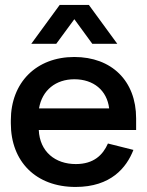

<svg xmlns="http://www.w3.org/2000/svg" viewBox="-20 -745 597 780"><path d="M287 14.5C430.5 14.5 494 -64 522 -136L418.5 -162C398 -115.5 361 -78.5 288 -78.5C204.5 -78.5 141.5 -128.5 137.5 -217H533V-264C533 -417 433 -513.5 282 -513.5C127.5 -513.5 24 -410 24 -256V-244C24 -88.5 126 14.5 287 14.5ZM222.5 -725 107 -567H208.5L282 -667L355 -567H456.5L341 -725ZM138.5 -304.5C151 -379 207 -423 282 -423C359.5 -423 414.5 -378.5 423.5 -304.5Z"/></svg>

Font: MCL Standard Medium
Style: Regular
Weight: 500
Designer: Květoslav Bartoš
Foundry: Florian Karsten
Version: Version 1.001;Glyphs 3.2.3 (3260)